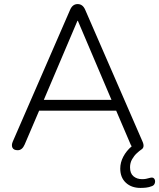

<svg xmlns="http://www.w3.org/2000/svg" viewBox="-20 -731 781 942"><path d="M669 191Q625 191 597.5 165.5Q570 140 570 96Q570 66 585 37.5Q600 9 626 -13Q624 -16 621 -22L550 -188H172L101 -22Q89 6 67 6Q47 6 41 -6.5Q35 -19 43 -37L324 -683Q336 -711 361 -711Q386 -711 398 -683L679 -37Q692 -8 673 3Q664 9 651 21Q638 33 628 50.5Q618 68 618 90Q618 120 635 134Q652 148 677 148Q687 148 696 146.5Q705 145 714 142Q730 137 736.5 145.5Q743 154 740 166Q737 178 726 182Q711 188 697 189.5Q683 191 669 191ZM360 -629 195 -241H527L362 -629Z"/></svg>

Font: Nunito Light
Style: Regular
Weight: 300
Designer: Vernon Adams
Foundry: Vernon Adams
Version: Version 3.601; ttfautohint (v1.8.2.53-6de2)